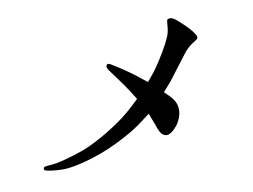

<svg xmlns="http://www.w3.org/2000/svg" viewBox="-51 -742 1101 835"><g transform="rotate(5 500.0 -324.5)"><path d="M660 -355Q676 -346 688 -339Q700 -332 711 -321.5Q722 -311 728.5 -295Q735 -279 735 -262Q735 -234 724 -211Q713 -188 702 -178Q691 -168 680 -170Q668 -170 656.5 -182Q645 -194 637 -208L615 -238L602 -256Q580 -227 556.5 -198.5Q533 -170 491 -132Q449 -94 409 -65.5Q369 -37 325 -13.5Q281 10 254 17Q227 24 208 26.5Q189 29 180.5 29Q172 29 170 26Q168 23 168.5 17.5Q169 12 193 4.5Q217 -3 257.5 -26Q298 -49 329.5 -71.5Q361 -94 398.5 -130Q436 -166 469 -205Q502 -244 527 -285L546 -316Q522 -338 508.5 -350.5Q495 -363 461.5 -390Q428 -417 415 -427.5Q402 -438 401 -444.5Q400 -451 404 -455Q408 -459 423 -454.5Q438 -450 460 -443Q482 -436 508.5 -426Q535 -416 550 -409L587 -393Q599 -418 607 -437Q615 -456 627 -493.5Q639 -531 646.5 -564.5Q654 -598 653.5 -615Q653 -632 649 -650Q645 -668 648 -672Q651 -676 660 -678Q672 -680 690.5 -670.5Q709 -661 718 -656.5Q727 -652 745.5 -640.5Q764 -629 774 -619Q785 -609 784 -602Q783 -596 768.5 -581.5Q754 -567 740 -540L684 -404L660 -355Z"/></g></svg>

Font: ChillKai
Style: Regular
Weight: 400
Designer: ChillType
Foundry: 寒蝉字型
Version: Version 2.000